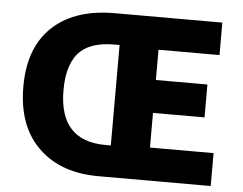

<svg xmlns="http://www.w3.org/2000/svg" viewBox="-52 -808 1104 872"><g transform="rotate(5 500.0 -372.0)"><path d="M427 0Q260 0 161 -91Q52 -190 52 -376Q52 -562 162 -657Q262 -744 437 -744H927V-596H649V-458H884V-308H649V-150H939V0ZM471 -144V-602H447Q346 -602 295 -556Q235 -501 235 -376Q235 -144 447 -144Z"/></g></svg>

Font: Source Han Sans CN Heavy
Style: Bold
Weight: 900
Designer: Ryoko NISHIZUKA (kana & ideographs); Paul D. Hunt (Latin, Greek & Cyrillic); Wenlong ZHANG (bopomofo); Sandoll Communica
Foundry: Adobe Systems Incorporated
Version: Version 1.000;PS 1;hotconv 1.0.78;makeotf.lib2.5.61930